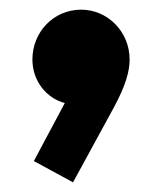

<svg xmlns="http://www.w3.org/2000/svg" viewBox="-20 -211 327 397"><path d="M50 122 131 166 215 12C241 -36 248 -65 248 -88C248 -146 202 -191 148 -191C90 -191 47 -144 47 -88C47 -42 78 -7 114 2Z"/></svg>

Font: MV Cash ExtraBold
Style: Regular
Weight: 800
Designer: Rodrigo Fuenzalida
Foundry: fragTYPE
Version: Version 1.100;Glyphs 3.1.2 (3151)